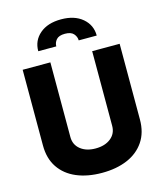

<svg xmlns="http://www.w3.org/2000/svg" viewBox="-138 -1067 1001 1177"><g transform="rotate(-15 362.5 -478.0)"><path d="M496.1 -727.3H670.5V-246.8Q670.5 -164.1 631.7 -106.9Q593 -49.7 523.8 -20.2Q454.5 9.2 362.9 9.2Q271 9.2 201.5 -20.2Q132.1 -49.7 93.6 -106.9Q55 -164.1 55 -246.8V-727.3H230.8V-253.6Q230.8 -204.2 267.4 -174.9Q304 -145.6 362.9 -145.6Q422.6 -145.6 459.3 -174.9Q496.1 -204.2 496.1 -253.6ZM176.8 -812.5Q176.5 -879.6 226.4 -922.4Q276.3 -965.2 361.9 -965.2Q446.7 -965.2 497.2 -922.4Q547.6 -879.6 547.9 -812.5H433.6Q433.2 -836.3 416.7 -854.9Q400.2 -873.6 361.9 -873.6Q323.2 -873.6 307 -854.8Q290.8 -835.9 291.2 -812.5Z"/></g></svg>

Font: Inter UI Extra Bold
Style: Regular
Weight: 800
Designer: Rasmus Andersson
Foundry: rsms
Version: 3.2;8d6f07862